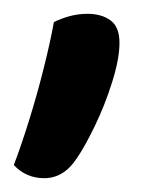

<svg xmlns="http://www.w3.org/2000/svg" viewBox="-28 -138 213 278"><path d="M84 90Q65 120 36 120Q10 120 -8 101Q3 72 14.5 35Q26 -2 35.5 -40Q45 -78 50 -106Q60 -111 72.5 -114.5Q85 -118 99 -118Q119 -118 132 -108.5Q145 -99 145 -76Q145 -53 134.5 -19.5Q124 14 109.5 44Q95 74 84 90Z"/></svg>

Font: Baloo Tamma 2 Medium
Style: Regular
Weight: 500
Designer: Divya Kowshik, Shuchita Grover and Ek Type
Foundry: Ek Type
Version: Version 1.700